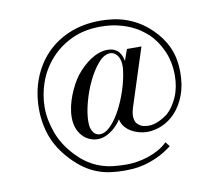

<svg xmlns="http://www.w3.org/2000/svg" viewBox="-79 -793 1048 910"><g transform="rotate(-10 445.0 -338.0)"><path d="M541 -490 560 -544H630L539 -262Q537 -255 535 -245.5Q533 -236 533 -225Q533 -213 537 -201.5Q541 -190 552 -182Q566 -171 581.5 -169.5Q597 -168 599 -168Q624 -168 651 -181Q678 -194 694 -208Q722 -233 742 -278.5Q762 -324 762 -382Q762 -446 738.5 -499.5Q715 -553 677 -589Q665 -600 646 -614Q627 -628 599.5 -640.5Q572 -653 536 -661.5Q500 -670 454 -670Q376 -670 315.5 -641.5Q255 -613 213 -566Q171 -519 149.5 -459.5Q128 -400 128 -338Q128 -278 152 -213.5Q176 -149 229 -95Q256 -67 283.5 -49.5Q311 -32 340 -22Q369 -12 400 -8.5Q431 -5 466 -5Q488 -5 514 -9Q540 -13 566.5 -21.5Q593 -30 618 -43.5Q643 -57 663 -77L680 -55Q643 -27 608.5 -11.5Q574 4 544 11.5Q514 19 490 20.5Q466 22 451 22Q415 22 382.5 17.5Q350 13 319.5 1.5Q289 -10 260.5 -29.5Q232 -49 203 -79Q146 -139 123 -202.5Q100 -266 100 -335Q100 -413 125 -479Q150 -545 196.5 -594Q243 -643 309.5 -670.5Q376 -698 458 -698Q485 -698 515 -694.5Q545 -691 576 -681Q607 -671 638 -653Q669 -635 699 -606Q743 -564 766.5 -512Q790 -460 790 -391Q790 -328 771.5 -280.5Q753 -233 724 -202Q695 -171 659 -155.5Q623 -140 588 -140Q570 -140 550 -145Q530 -150 512.5 -160Q495 -170 482 -185.5Q469 -201 465 -222Q444 -189 412.5 -168Q381 -147 352 -147Q331 -147 312 -155Q293 -163 278 -179Q263 -195 254.5 -217.5Q246 -240 246 -270Q246 -295 252 -322Q258 -349 268 -374.5Q278 -400 290.5 -423Q303 -446 316 -463Q331 -482 349 -499Q367 -516 387 -529Q407 -542 427.5 -549Q448 -556 468 -556Q488 -556 501.5 -549.5Q515 -543 523 -533Q531 -523 535 -511.5Q539 -500 541 -490ZM520 -419Q522 -431 524 -443.5Q526 -456 526 -468Q526 -501 512 -519.5Q498 -538 478 -538Q449 -538 421 -506Q393 -474 370.5 -427.5Q348 -381 334 -328.5Q320 -276 320 -235Q320 -215 324.5 -202Q329 -189 335.5 -181.5Q342 -174 350 -171Q358 -168 365 -168Q388 -168 411.5 -190Q435 -212 456 -247.5Q477 -283 494 -328Q511 -373 520 -419Z"/></g></svg>

Font: EIisabethische
Style: Book
Weight: 400
Designer: Salychow
Version: Version 1.3